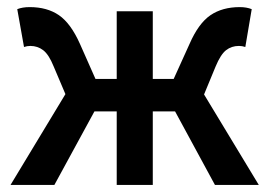

<svg xmlns="http://www.w3.org/2000/svg" viewBox="-20 -523 762 543"><path d="M9.8 0 165 -256.8 131.8 -335Q118.2 -368.7 102.3 -380.9Q86.4 -393.1 65.9 -393.1Q56.6 -393.1 47.9 -390.1L28.8 -497.1Q43.5 -502.9 64 -502.9Q113.3 -502.9 146.7 -480Q180.2 -457 206.1 -398.9L250 -299.8H310.1V-491.2H412.1V-299.8H471.2L516.1 -398.9Q541.5 -457 575.2 -480Q608.9 -502.9 658.2 -502.9Q677.2 -502.9 691.9 -497.1L673.8 -390.1Q665 -393.1 655.8 -393.1Q634.8 -393.1 619.4 -381.1Q604 -369.1 589.8 -335L557.1 -255.9L711.9 0H587.9L475.1 -208H412.1V0H310.1V-208H247.1L133.8 0Z"/></svg>

Font: Toshiba Sans Medium
Style: Regular
Weight: 500
Designer: Paul D. Hunt
Foundry: Toshiba Corporation
Version: Version 2.020;PS 2.0;hotconv 1.0.86;makeotf.lib2.5.63406